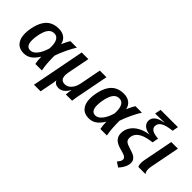

<svg xmlns="http://www.w3.org/2000/svg" viewBox="10 -1501 2480 2480"><g transform="rotate(45 1250.0 -261.5)"><path d="M295.9 -537.6Q363.3 -537.6 405.3 -505.1Q447.3 -472.7 458 -415.5H459Q463.9 -428.7 473.6 -450Q483.4 -471.2 494.9 -492.9Q506.3 -514.6 515.1 -528.3H634.3Q618.7 -505.4 599.9 -470.7Q581.1 -436 562.5 -396.5Q543.9 -356.9 528.3 -318.8Q512.7 -280.8 502.9 -251Q502.9 -222.7 503.7 -197Q504.4 -171.4 505.4 -148.4Q506.8 -123 508.5 -101.1Q510.3 -79.1 513.7 -55.4Q517.1 -31.7 522.5 0H403.3Q392.1 -56.2 392.1 -111.8V-119.1H390.1Q345.2 -47.4 299.8 -18.6Q254.4 10.3 197.8 10.3Q117.7 10.3 73.7 -40.8Q29.8 -91.8 29.8 -183.1Q29.8 -225.6 37.8 -272.7Q45.9 -319.8 61.5 -363.8Q77.1 -407.7 99.6 -440.4Q165.5 -537.6 295.9 -537.6ZM298.3 -453.1Q250.5 -453.1 220.7 -418.9Q200.2 -396.5 185.8 -356.4Q171.4 -316.4 163.6 -270.8Q155.8 -225.1 155.8 -185.5Q155.8 -76.2 233.9 -76.2Q279.3 -76.2 321.5 -127Q363.8 -177.7 391.1 -270.5L392.1 -303.2Q392.1 -375.5 368.4 -414.3Q344.7 -453.1 298.3 -453.1Z M739.7 5.9Q733.4 38.1 723.9 87.4Q714.4 136.7 701.7 202.1H581.1L722.7 -528.3H843.8L784.7 -226.6Q778.8 -194.3 778.8 -168.9Q778.8 -82.5 857.4 -82.5Q907.2 -82.5 945.3 -124.8Q983.4 -167 997.6 -239.7L1053.2 -528.3H1174.3L1094.2 -116.7Q1089.8 -95.7 1085.9 -72.5Q1082 -49.3 1079.3 -30Q1076.7 -10.7 1075.2 0H960.4L962.4 -14.6Q964.8 -41 967.5 -59.8Q970.2 -78.6 972.7 -90.8H970.7Q941.4 -38.6 908 -14.4Q874.5 9.8 833.5 9.8Q801.3 9.8 779.1 -3.4Q756.8 -16.6 748.5 -39.6H745.6Q744.1 -28.3 742.7 -16.8Q741.2 -5.4 739.7 5.9Z M1483.9 -537.6Q1551.3 -537.6 1593.3 -505.1Q1635.3 -472.7 1646 -415.5H1647Q1651.9 -428.7 1661.6 -450Q1671.4 -471.2 1682.9 -492.9Q1694.3 -514.6 1703.1 -528.3H1822.3Q1806.6 -505.4 1787.8 -470.7Q1769 -436 1750.5 -396.5Q1731.9 -356.9 1716.3 -318.8Q1700.7 -280.8 1690.9 -251Q1690.9 -222.7 1691.7 -197Q1692.4 -171.4 1693.4 -148.4Q1694.8 -123 1696.5 -101.1Q1698.2 -79.1 1701.7 -55.4Q1705.1 -31.7 1710.4 0H1591.3Q1580.1 -56.2 1580.1 -111.8V-119.1H1578.1Q1533.2 -47.4 1487.8 -18.6Q1442.4 10.3 1385.7 10.3Q1305.7 10.3 1261.7 -40.8Q1217.8 -91.8 1217.8 -183.1Q1217.8 -225.6 1225.8 -272.7Q1233.9 -319.8 1249.5 -363.8Q1265.1 -407.7 1287.6 -440.4Q1353.5 -537.6 1483.9 -537.6ZM1486.3 -453.1Q1438.5 -453.1 1408.7 -418.9Q1388.2 -396.5 1373.8 -356.4Q1359.4 -316.4 1351.6 -270.8Q1343.8 -225.1 1343.8 -185.5Q1343.8 -76.2 1421.9 -76.2Q1467.3 -76.2 1509.5 -127Q1551.8 -177.7 1579.1 -270.5L1580.1 -303.2Q1580.1 -375.5 1556.4 -414.3Q1532.7 -453.1 1486.3 -453.1Z M2063 -524.4Q2063 -495.6 2081.1 -477.5Q2096.7 -461.4 2125.2 -452.1Q2153.8 -442.9 2206.5 -438L2190.4 -354.5Q2101.6 -343.8 2048.3 -322.3Q1993.7 -300.3 1965.6 -265.1Q1937.5 -230 1937.5 -180.7Q1937.5 -154.8 1948.5 -138.7Q1959.5 -122.6 1988.3 -109.4Q2007.8 -100.6 2049.8 -87.9Q2105.5 -71.8 2130.9 -56.6Q2155.3 -41.5 2168.7 -20Q2182.1 1.5 2182.1 32.2Q2182.1 61.5 2169.9 92.8Q2160.6 116.2 2145.8 139.2Q2130.9 162.1 2106.4 189.9L2040 147Q2058.1 124.5 2068.1 107.7Q2078.1 90.8 2078.1 72.8Q2078.1 49.3 2055.7 33.2Q2032.7 17.6 1967.3 1.5Q1886.7 -18.6 1851.6 -55.4Q1816.4 -92.3 1816.4 -149.4Q1816.4 -214.4 1852.1 -267.6Q1885.3 -317.4 1946.3 -351.3Q2007.3 -385.3 2088.9 -397.5V-398.9Q2027.3 -405.3 1990.7 -436Q1954.1 -466.8 1954.1 -513.2Q1954.1 -562 1993.9 -594.7Q2033.7 -627.4 2112.8 -641.1L2113.3 -645Q2108.4 -645 2098.9 -644.8Q2089.4 -644.5 2076.7 -643.6L1987.3 -641.6H1950.7L1967.3 -724.6H2283.2L2267.6 -644Q2152.3 -631.3 2105.5 -599.1Q2063 -570.8 2063 -524.4Z M2394.5 -69.8Q2394.5 -29.8 2415.5 0H2285.6Q2280.3 -8.3 2276.4 -24.7Q2272.5 -41 2272.5 -60.5Q2272.5 -88.9 2277.8 -115.2L2358.4 -528.3H2479.5L2397.9 -110.8Q2394.5 -92.3 2394.5 -69.8Z"/></g></svg>

Font: Arimo SemiBold
Style: Italic
Weight: 600
Italic angle: -12°
Version: Version 1.33